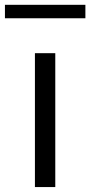

<svg xmlns="http://www.w3.org/2000/svg" viewBox="-60 -758 366 778"><path d="M81.5 0V-542.5H164V0ZM-40 -684V-738.5H286V-684Z"/></svg>

Font: Encode Sans SemiExpanded
Style: Regular
Weight: 400
Width: 6
Designer: Multiple Designers
Foundry: Impallari Type
Version: Version 3.002